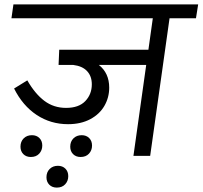

<svg xmlns="http://www.w3.org/2000/svg" viewBox="-20 -708 920 872"><path d="M870 -625H750L662 0H586L644 -413H429Q476 -376 476 -310Q476 -265 454 -227Q432 -189 389.5 -166.5Q347 -144 289 -144Q210 -144 146.5 -186Q83 -228 44 -306L104 -343Q139 -282 181.5 -250Q224 -218 280 -218Q338 -218 367.5 -249Q397 -280 397 -325Q397 -362 375.5 -385Q354 -408 313 -413H246L249 -482H654L674 -625H32L41 -688H880ZM172 -47Q172 -25 158 -10Q144 5 120 5Q99 5 86 -8Q73 -21 73 -42Q73 -65 87.5 -79.5Q102 -94 125 -94Q146 -94 159 -81Q172 -68 172 -47ZM398 -47Q398 -25 384 -10Q370 5 346 5Q325 5 312 -8Q299 -21 299 -42Q299 -65 313.5 -79.5Q328 -94 351 -94Q372 -94 385 -81Q398 -68 398 -47ZM290 92Q290 114 276 129Q262 144 238 144Q217 144 204 131Q191 118 191 97Q191 74 205.5 59.5Q220 45 243 45Q264 45 277 58Q290 71 290 92Z"/></svg>

Font: FiraGO Book
Style: Italic
Weight: 350
Italic angle: -8°
Designer: bBox Type GmbH
Foundry: bBox Type GmbH
Version: Version 1.001